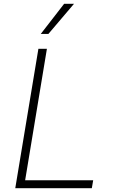

<svg xmlns="http://www.w3.org/2000/svg" viewBox="-20 -982 602 1002"><path d="M59.7 0 180.4 -727.3H224.8L111.2 -41.2H466.3L459.2 0ZM192.8 -805 314.6 -962H366.1L232.6 -805Z"/></svg>

Font: Inter UI Extra Light
Style: Italic
Weight: 200
Italic angle: -9.39999°
Designer: Rasmus Andersson
Foundry: rsms
Version: 3.2;8d6f07862